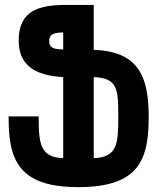

<svg xmlns="http://www.w3.org/2000/svg" viewBox="-20 -749 642 783"><path d="M299.8 14.2C383.8 14.2 443.8 1 486.8 -22.9C529.3 -46.9 554.2 -81.5 568.4 -124.5C582.5 -167 586.4 -219.2 586.4 -271C586.4 -360.4 574.7 -425.8 540.5 -471.7C506.3 -517.6 450.2 -542.5 362.3 -545.9V-729H248C176.3 -729 128.4 -717.8 98.6 -693.4C68.8 -668.9 56.2 -629.9 56.2 -585C56.2 -488.3 114.3 -441.4 237.8 -434.6V-104C189.9 -106 166 -120.6 152.8 -147.9C139.2 -175.8 137.7 -217.8 137.7 -274.4H15.1C15.1 -217.8 18.6 -167 32.7 -124.5C46.9 -81.5 71.8 -46.9 113.8 -22.9C155.8 1 215.3 14.2 299.8 14.2ZM237.8 -547.4C214.4 -547.4 199.7 -550.3 191.4 -556.2C183.1 -561.5 180.7 -569.8 180.7 -581.1C180.7 -592.3 183.1 -601.1 191.4 -607.4C199.7 -613.3 214.4 -616.7 237.8 -616.7ZM362.3 -104V-434.6C409.7 -432.6 435.1 -421.4 448.2 -396C461.4 -370.6 462.4 -331.5 462.4 -274.4C462.4 -217.3 461.4 -175.8 448.2 -147.9C435.1 -120.1 409.7 -106 362.3 -104Z"/></svg>

Font: Hack
Style: Bold
Weight: 700
Monospace: yes
Designer: Christopher Simpkins
Foundry: Christopher Simpkins
Version: Version 2.010